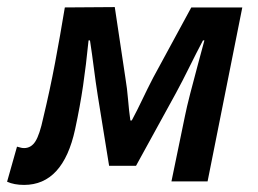

<svg xmlns="http://www.w3.org/2000/svg" viewBox="-48 -512 729 542"><path d="M20 10Q-8 10 -28 1L0 -98Q5 -97 9.5 -95.5Q14 -94 20 -94Q40 -94 52 -113Q64 -132 74 -179Q93 -258 107.5 -335Q122 -412 135 -491L276 -492L306 -292Q311 -262 313.5 -231Q316 -200 320 -172H324Q339 -200 353.5 -230.5Q368 -261 384 -292L492 -491H636L538 0H436L474 -184Q479 -209 489 -248Q499 -287 510 -327.5Q521 -368 529 -398H525Q506 -362 486.5 -322.5Q467 -283 448 -248L336 -44H260L228 -242Q222 -280 217 -319.5Q212 -359 206 -398H202Q195 -328 186.5 -270Q178 -212 164 -147Q130 10 20 10Z"/></svg>

Font: Source Sans 3 Semibold
Style: Italic
Weight: 600
Italic angle: -11°
Designer: Paul D. Hunt
Foundry: Adobe
Version: Version 3.052;hotconv 1.1.0;makeotfexe 2.6.0